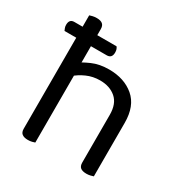

<svg xmlns="http://www.w3.org/2000/svg" viewBox="-155 -779 868 906"><g transform="rotate(30 279.0 -325.5)"><path d="M32 -587H262Q266 -582 268.5 -575Q271 -568 271 -558Q271 -527 243 -527H13Q11 -532 8 -539Q5 -546 5 -556Q5 -587 32 -587ZM476 -199H396V-291Q396 -351 362.5 -380Q329 -409 276 -409Q237 -409 203.5 -394Q170 -379 147 -358L132 -423Q156 -440 195.5 -457.5Q235 -475 287 -475Q370 -475 423 -430Q476 -385 476 -293ZM77 -264H157V-2Q152 0 142 2.5Q132 5 120 5Q99 5 88 -3.5Q77 -12 77 -31ZM396 -263 476 -262V-2Q471 0 460.5 2.5Q450 5 439 5Q417 5 406.5 -3.5Q396 -12 396 -31ZM157 -225H77V-649Q82 -651 92.5 -653.5Q103 -656 115 -656Q136 -656 146.5 -647.5Q157 -639 157 -620Z"/></g></svg>

Font: Baloo Tammudu 2
Style: Regular
Weight: 400
Designer: Maithili Shingre, Omkar Shende and Ek Type
Foundry: Ek Type
Version: Version 1.700